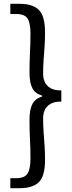

<svg xmlns="http://www.w3.org/2000/svg" viewBox="-20 -812 378 1002"><path d="M34 170V118H63Q109 118 124 93.5Q139 69 139 16Q139 -35 136.5 -82.5Q134 -130 134 -187Q134 -240 149 -269Q164 -298 200 -308V-313Q164 -323 149 -351.5Q134 -380 134 -434Q134 -492 136.5 -539Q139 -586 139 -637Q139 -691 124 -715Q109 -739 63 -739H34V-792H84Q150 -792 182.5 -760.5Q215 -729 215 -642Q215 -602 212.5 -567Q210 -532 207.5 -498Q205 -464 205 -426Q205 -405 213 -385.5Q221 -366 242 -353Q263 -340 300 -340V-282Q263 -282 242 -269Q221 -256 213 -236.5Q205 -217 205 -194Q205 -157 207.5 -123Q210 -89 212.5 -54Q215 -19 215 22Q215 108 182.5 139Q150 170 84 170Z"/></svg>

Font: Noto Sans KR Thin
Style: Regular
Weight: 400
Version: Version 2.004-H2;hotconv 1.0.118;makeotfexe 2.5.65603